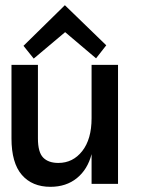

<svg xmlns="http://www.w3.org/2000/svg" viewBox="-20 -703 586 734"><path d="M23.9 -455.1H125V-173.8Q125 -121.1 145 -100.6Q165 -80.1 203.1 -80.1Q258.8 -80.1 294.4 -125.5Q330.1 -170.9 330.1 -251V-455.1H431.2V0H330.1V-113.8Q314.9 -55.2 273.9 -22Q232.9 11.2 172.9 11.2Q103 11.2 63.5 -34.4Q23.9 -80.1 23.9 -173.8ZM386.2 -529.8 347.2 -480 229 -580.1 108.9 -479 69.8 -527.8 228 -683.1Z"/></svg>

Font: Anonymous Pro
Style: Bold
Weight: 700
Monospace: yes
Designer: Mark Simonson
Version: Version 1.003